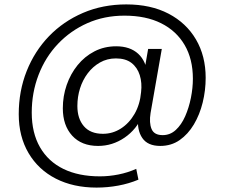

<svg xmlns="http://www.w3.org/2000/svg" viewBox="-20 -656 1028 871"><path d="M418 195Q313 195 233.5 154.5Q154 114 109.5 38.5Q65 -37 65 -138Q65 -243 101 -333.5Q137 -424 202 -491.5Q267 -559 356.5 -597.5Q446 -636 553 -636Q664 -636 744.5 -594Q825 -552 869 -477Q913 -402 913 -303Q913 -246 899.5 -191Q886 -136 859.5 -91.5Q833 -47 795 -20.5Q757 6 707 6Q650 6 625.5 -30Q601 -66 607 -122L610 -157L627 -133Q600 -69 545 -31.5Q490 6 425 6Q350 6 307.5 -40.5Q265 -87 265 -165Q265 -220 282.5 -270.5Q300 -321 332 -360.5Q364 -400 408.5 -423Q453 -446 507 -446Q570 -446 607 -412Q644 -378 650 -313L629 -301L652 -434H714L663 -143Q656 -99 667.5 -71Q679 -43 718 -43Q752 -43 777.5 -66.5Q803 -90 820 -128.5Q837 -167 846 -212Q855 -257 855 -299Q855 -388 817.5 -452Q780 -516 711 -550.5Q642 -585 545 -585Q453 -585 376.5 -551Q300 -517 243 -457Q186 -397 155 -316.5Q124 -236 124 -145Q124 -53 161.5 12Q199 77 268 110.5Q337 144 433 144Q475 144 517.5 135.5Q560 127 598 110L608 159Q565 177 516.5 186Q468 195 418 195ZM447 -49Q491 -49 528.5 -73Q566 -97 590.5 -139.5Q615 -182 620 -238Q625 -280 614 -315Q603 -350 576.5 -370.5Q550 -391 506 -391Q466 -391 433.5 -372.5Q401 -354 378 -323.5Q355 -293 343 -255Q331 -217 331 -175Q331 -118 360.5 -83.5Q390 -49 447 -49Z"/></svg>

Font: DM Sans 20pt Light
Style: Italic
Weight: 300
Italic angle: -10°
Version: Version 4.004;gftools[0.9.30]